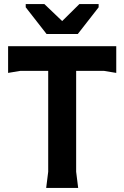

<svg xmlns="http://www.w3.org/2000/svg" viewBox="-20 -928 614 948"><path d="M208 0 218 -80V-644H356V-80L366 0ZM20 -568V-700H554V-568L494 -578H80ZM210 -760 107 -892V-908H199L287 -824L372 -908H467V-892L364 -760Z"/></svg>

Font: AR One Sans
Style: Bold
Weight: 700
Designer: Niteesh Yadav
Foundry: Niteesh Yadav
Version: Version 1.001;gftools[0.9.33]